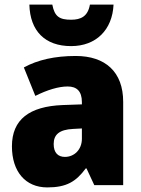

<svg xmlns="http://www.w3.org/2000/svg" viewBox="-20 -807 616 837"><path d="M475 -787H372C363 -735 332 -721 290 -721C240 -721 218 -734 208 -787H108C111 -672 176 -606 290 -606C399 -606 470 -677 475 -787ZM310 -563C219 -563 144 -546 84 -513L134 -389C186 -415 235 -430 275 -430C314 -430 337 -410 337 -362V-352L252 -349C109 -343 32 -287 32 -169C32 -59 91 10 186 10C270 10 311 -15 354 -73H357L391 0H517V-363C517 -494 439 -563 310 -563ZM299 -245 337 -247V-202C337 -155 304 -123 263 -123C233 -123 214 -141 214 -179C214 -220 238 -242 299 -245Z"/></svg>

Font: Noto Sans Armenian SemiCondensed Black
Style: Regular
Weight: 900
Width: 4
Designer: Monotype Design Team
Foundry: Monotype Imaging Inc.
Version: Version 2.008